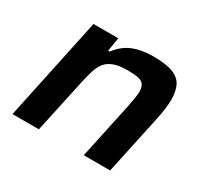

<svg xmlns="http://www.w3.org/2000/svg" viewBox="-114 -672 873 826"><g transform="rotate(30 323.0 -259.0)"><path d="M30 0 138 -510H261L250 -442H258Q276 -467 300 -484Q324 -501 357.5 -509.5Q391 -518 433 -518Q495 -518 529.5 -504.5Q564 -491 577.5 -463.5Q591 -436 591 -394Q591 -375 587.5 -348.5Q584 -322 578 -294L515 0H384L443 -276Q447 -296 451 -319Q455 -342 455 -355Q455 -379 446 -391Q437 -403 418 -407Q399 -411 366 -411Q324 -411 298 -401.5Q272 -392 257.5 -374Q243 -356 234.5 -328.5Q226 -301 218 -264L161 0Z"/></g></svg>

Font: Saira SemiExpanded SemiBold
Style: Italic
Weight: 600
Width: 6
Italic angle: -12°
Designer: Hector Gatti with collaboration of the Omnibus-Type team
Foundry: Omnibus-Type
Version: Version 1.101